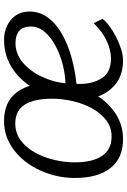

<svg xmlns="http://www.w3.org/2000/svg" viewBox="136 -740 612 923"><g transform="rotate(-90 441.5 -278.0)"><path d="M235 8Q143 8 95.5 -52.5Q48 -113 48 -224Q48 -310.5 84 -390Q119.5 -468 181.8 -516Q244 -564 322 -564Q413 -564 459 -504Q505 -444 505 -333Q505 -245.5 471 -167Q436.5 -88.5 374.8 -40.2Q313 8 235 8ZM247 -47Q291.5 -47 325.2 -72.8Q359 -98.5 382.2 -140.5Q405.5 -182.5 417.2 -233Q429 -283.5 429 -333Q429 -418 400.8 -464Q372.5 -510 310 -510Q264 -510 229 -484Q194 -458 170.5 -415.8Q147 -373.5 135 -323.5Q123 -273.5 123 -225Q123 -139 154 -93Q185 -47 247 -47ZM614 8Q548 8 504 -24Q461.5 -56.5 441.8 -107Q422 -157.5 424 -215Q425.5 -311.5 464 -393Q501.5 -472.5 566 -518.2Q630.5 -564 712 -564Q748.5 -564 779.5 -549.5Q810.5 -535 829.2 -507.8Q848 -480.5 848 -442Q848 -392 819 -353Q790 -314 740.5 -285.8Q691 -257.5 629 -240.2Q567 -223 501 -216Q500.5 -214 500.2 -209.8Q500 -205.5 500 -200Q500 -137 528 -93.5Q556 -50 622 -50Q663.5 -50 708 -71Q752.5 -92 792 -133L813 -91Q802 -75.5 779 -58.2Q756 -41 727 -26Q698 -11 668.5 -1.5Q639 8 614 8ZM503 -269Q546.5 -270 594 -282.2Q641.5 -294.5 683 -316.5Q724.5 -338.5 750.2 -368.8Q776 -399 776 -436Q776 -473 755.2 -491Q734.5 -509 696 -509Q645.5 -509 603 -474Q560.5 -438 534.5 -382Q508.5 -326 503 -269Z"/></g></svg>

Font: Merriweather Sans Light
Style: Italic
Weight: 300
Italic angle: -7.5°
Designer: Eben Sorkin
Foundry: Eben Sorkin
Version: Version 2.001; ttfautohint (v1.8.3)